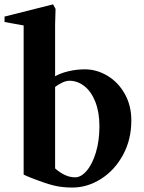

<svg xmlns="http://www.w3.org/2000/svg" viewBox="-56 -828 649 864"><path d="M98.6 -22Q67.8 -33.8 50.4 -42.2V-721.8L58.8 -712L-35.6 -729V-753.4L182.8 -808.4L194 -788L192 -718V-476.8L187.4 -482Q212 -497.6 249.7 -506.8Q287.4 -516 325.4 -516Q379.2 -516 427.5 -487.1Q475.8 -458.2 505.4 -405.7Q535 -353.2 535 -286Q535 -199.4 497.3 -130.4Q459.6 -61.4 398.3 -22.7Q337 16 269.2 16Q223 16 185.5 6.6Q148 -2.8 98.6 -22ZM391.4 -259.8Q391.4 -322.6 373.3 -369Q355.2 -415.4 324.2 -440Q293.2 -464.6 256.2 -464.6Q228.2 -464.6 186.4 -432.8L192 -445.8V-61.4L187.4 -74Q211.8 -52 235 -41Q258.2 -30 282 -30Q308.8 -30 334.1 -59.5Q359.4 -89 375.4 -141.6Q391.4 -194.2 391.4 -259.8Z"/></svg>

Font: Wittgenstein
Style: Regular
Weight: 400
Designer: Jörg Drees
Foundry: Jörg Drees
Version: Version 1.003;Glyphs 3.1.2 (3151)